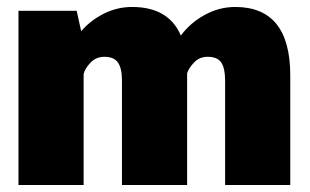

<svg xmlns="http://www.w3.org/2000/svg" viewBox="-20 -531 890 551"><path d="M33 0V-500H200L213 -441.5Q239.5 -472.5 278 -491.8Q316.5 -511 359 -511Q464 -511 499 -429Q526 -465.5 567.5 -488.2Q609 -511 655 -511Q813 -511 813 -314.5V0H626V-300.5Q626 -335 615 -351.5Q604 -368 576 -368Q552.5 -368 537.2 -352Q522 -336 517 -321V0H330V-300.5Q330 -335 318.5 -351.5Q307 -368 280 -368Q255.5 -368 239.5 -351Q223.5 -334 220 -318.5V0Z"/></svg>

Font: Trispace ExtraBold
Style: Regular
Weight: 800
Designer: Tyler Finck
Foundry: Etcetera Type Company
Version: Version 1.210; ttfautohint (v1.8.3)